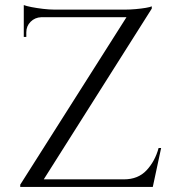

<svg xmlns="http://www.w3.org/2000/svg" viewBox="-20 -739 691 759"><path d="M580 -714Q580 -714 580 -709.5Q580 -705 580 -705L134 0H60V-9L480 -671H74V-701H474Q494 -701 516.5 -703Q539 -705 556.5 -708Q574 -711 580 -714ZM587 -30 581 0H124V-30ZM617 -154 584 0H452L459 -25L470 -30Q526 -30 559.5 -66Q593 -102 607 -154ZM143 -671Q118 -670 101 -653Q84 -636 84 -611V-593H74V-674H143ZM74 -719Q84 -715 104.5 -711Q125 -707 150 -704Q175 -701 196 -701L74 -690Z"/></svg>

Font: Cinzel
Style: Regular
Weight: 400
Designer: Natanael Gama
Version: Version 2.000